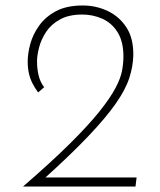

<svg xmlns="http://www.w3.org/2000/svg" viewBox="-20 -680 583 700"><path d="M64 0Q168 -90 235.5 -157Q303 -224 342.5 -273.5Q382 -323 401 -359Q420 -395 425 -422.5Q430 -450 430 -474Q430 -528 409 -562Q388 -596 353.5 -611.5Q319 -627 280 -627Q231 -627 198.5 -609Q166 -591 148 -563.5Q130 -536 122.5 -507Q115 -478 115 -457Q115 -428 121 -404Q127 -380 141 -362L119 -343Q108 -358 99 -375Q90 -392 85.5 -412Q81 -432 81 -455Q81 -485 90.5 -520Q100 -555 123 -587Q146 -619 184.5 -639.5Q223 -660 282 -660Q330 -660 372.5 -640Q415 -620 441 -580Q467 -540 466 -478Q465 -438 451.5 -396Q438 -354 402.5 -303Q367 -252 302.5 -184Q238 -116 137 -25L125 -33H478L474 0Z"/></svg>

Font: Josefin Sans Thin ExtraLight
Style: Italic
Weight: 250
Italic angle: -7°
Version: Version 2.000